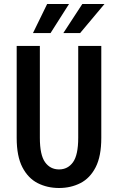

<svg xmlns="http://www.w3.org/2000/svg" viewBox="-20 -930 590 961"><path d="M275.5 11Q216.5 11 168.5 -13.5Q120.5 -38 92 -93Q63.5 -148 63.5 -239.5V-700H179.5V-240.5Q179.5 -154.5 205.5 -118.2Q231.5 -82 275.5 -82Q319.5 -82 345.5 -118.2Q371.5 -154.5 371.5 -240.5V-700H487V-239.5Q487 -148 458.8 -93Q430.5 -38 382.5 -13.5Q334.5 11 275.5 11ZM297 -764.5 392 -910H503L381 -764.5ZM145 -764.5 216 -910H325.5L233 -764.5Z"/></svg>

Font: Trispace SemiCondensed Medium
Style: Regular
Weight: 500
Width: 4
Designer: Tyler Finck
Foundry: Etcetera Type Company
Version: Version 1.210; ttfautohint (v1.8.3)